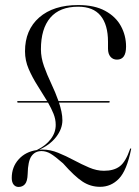

<svg xmlns="http://www.w3.org/2000/svg" viewBox="-20 -730 550 760"><path d="M26.5 -25.5Q26.5 -69 53.8 -99.2Q81 -129.5 125.5 -136Q161.5 -153.5 181.2 -179.8Q201 -206 200.5 -236.5Q200.5 -258 191.8 -279.8Q183 -301.5 170 -324H51Q48 -324 48 -327Q48 -330 51 -330H166.5Q148.5 -360 128.2 -391.8Q108 -423.5 93.5 -457Q79 -490.5 79 -527Q79 -611.5 135.2 -660.8Q191.5 -710 289.5 -710Q354 -710 396 -687.2Q438 -664.5 458.5 -627Q479 -589.5 479 -545.5Q479 -494 443 -494Q427 -494 417.2 -505.5Q407.5 -517 407.5 -537.5V-564.5Q407.5 -632 378.2 -667.8Q349 -703.5 289.5 -703.5Q216.5 -703.5 179.2 -660Q142 -616.5 142 -535Q142 -502 154.2 -467.8Q166.5 -433.5 183 -398.8Q199.5 -364 211.5 -330H411Q414.5 -330 414.5 -327Q414.5 -324 411 -324H213.5Q219.5 -306 223.2 -288.2Q227 -270.5 227 -253Q226.5 -219.5 202.5 -188.2Q178.5 -157 135.5 -137.5Q141.5 -138 147.5 -138Q179 -138 210.2 -125.2Q241.5 -112.5 272.2 -96Q303 -79.5 332.8 -66.8Q362.5 -54 391.5 -54Q431 -54 454.2 -71.8Q477.5 -89.5 495 -140.5Q496 -143 498 -142.5Q500 -142.5 499 -139.5Q482 -55.5 451 -23Q420 9.5 376 9.5Q338.5 9.5 307 -11Q275.5 -31.5 229.5 -83.5Q197.5 -111.5 180 -121.8Q162.5 -132 144.5 -132Q119 -132 104.8 -112.2Q90.5 -92.5 89.5 -41Q88.5 -12 78.8 -1Q69 10 53.5 10Q41.5 10 34 0.8Q26.5 -8.5 26.5 -25.5Z"/></svg>

Font: Fraunces 144pt Light
Style: Regular
Weight: 300
Version: Version 1.000;[b76b70a41]